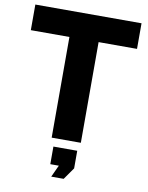

<svg xmlns="http://www.w3.org/2000/svg" viewBox="-99 -780 818 1063"><g transform="rotate(10 310.5 -248.5)"><path d="M264 213 295 146H247V47H381V146L334 213ZM609 -566H393V0H229V-566H12V-710H609Z"/></g></svg>

Font: Oxford Sans
Style: Regular
Weight: 800
Designer: Matt McInerney, Pablo Impallari, Rodrigo Fuenzalida
Foundry: Matt McInerney, Pablo Impallari, Rodrigo Fuenzalida
Version: Version 3.000g; ttfautohint (v1.5) -l 8 -r 28 -G 28 -x 14 -D